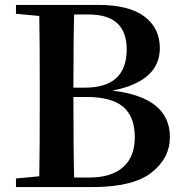

<svg xmlns="http://www.w3.org/2000/svg" viewBox="-20 -762 749 782"><path d="M282 -39H344Q433 -39 481 -81Q529 -123 529 -203Q529 -287 481.5 -327Q434 -367 334 -367H279Q279 -143 282 -39ZM341 -703H282Q279 -606 279 -405H326Q496 -405 496 -561Q496 -703 341 -703ZM45 -742H379Q506 -742 568.5 -694.5Q631 -647 631 -566Q631 -431 438 -393Q672 -365 672 -204Q672 -118 597 -59Q522 0 354 0H45V-35L140 -44Q142 -146 142 -355V-398Q142 -598 140 -697L45 -706Z"/></svg>

Font: Swei Spring CJKtc
Style: Bold
Weight: 700
Version: Version 1.021